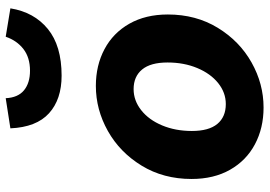

<svg xmlns="http://www.w3.org/2000/svg" viewBox="-152 -756 921 656"><g transform="rotate(-90 308.0 -427.5)"><path d="M25 -233Q25 -329 70.5 -403.5Q116 -478 189 -519Q262 -560 343 -560Q413 -560 468.5 -530.5Q524 -501 555.5 -445.5Q587 -390 587 -314Q587 -218 541.5 -143.5Q496 -69 423 -28Q350 13 269 13Q199 13 143.5 -16.5Q88 -46 56.5 -101.5Q25 -157 25 -233ZM423 -315Q423 -373 399 -402Q375 -431 332 -431Q293 -431 260 -405Q227 -379 208 -333.5Q189 -288 189 -232Q189 -174 213 -145Q237 -116 281 -116Q320 -116 352.5 -142Q385 -168 404 -213.5Q423 -259 423 -315ZM198 -852 301 -868Q303 -826 328 -805.5Q353 -785 395 -785Q440 -785 469 -807.5Q498 -830 511 -868L608 -852Q595 -771 537.5 -724Q480 -677 378 -677Q297 -677 249.5 -720Q202 -763 198 -852Z"/></g></svg>

Font: Nebula Sans Bold
Style: Regular
Weight: 700
Italic angle: -9°
Designer: Paul D. Hunt for Adobe (as Source Sans)
Foundry: Nebula Entertainment & Broadcasting LLC
Version: Version 1.010